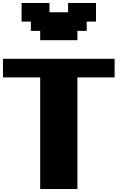

<svg xmlns="http://www.w3.org/2000/svg" viewBox="-20 -1270 915 1290"><path d="M250 0H500V-750H750V-875H0V-750H250ZM250 -1000H500V-1062.5H562.5V-1125H625V-1250H437.5V-1187.5H312.5V-1250H125V-1125H187.5V-1062.5H250Z"/></svg>

Font: Faithful 32x
Style: Bold
Weight: 400
Foundry: Faithful Resource Pack
Version: Version 1.0; January 27, 2023